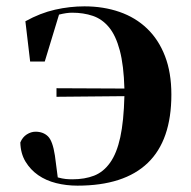

<svg xmlns="http://www.w3.org/2000/svg" viewBox="-20 -576 602 605"><path d="M75 -382 60 -509Q107 -535 153.5 -545.5Q200 -556 246 -556Q306 -556 356.5 -538.5Q407 -521 443.5 -486Q480 -451 500 -399Q520 -347 520 -278Q520 -134 445.5 -62.5Q371 9 224 9Q189 9 157 1Q125 -7 100.5 -24Q76 -41 60.5 -66.5Q45 -92 44 -127Q51 -144 64.5 -152.5Q78 -161 92 -161Q116 -161 131 -146.5Q146 -132 153 -86L162 -17Q177 -13 187 -12Q197 -11 208 -11Q247 -11 276.5 -22.5Q306 -34 327 -63.5Q348 -93 359 -143.5Q370 -194 372 -273L158 -271V-298L372 -297Q370 -370 357.5 -417Q345 -464 323.5 -490Q302 -516 272.5 -526Q243 -536 207 -536Q190 -536 166 -530L121 -382Z"/></svg>

Font: XinYuGongZhangJiaSongA
Style: Regular
Weight: 900
Designer: XinYuGong
Foundry: Adobe Systems Incorporated
Version: Version 1.00